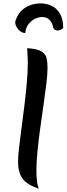

<svg xmlns="http://www.w3.org/2000/svg" viewBox="-20 -1088 395 1139"><path d="M262 -684Q262 -652 255.5 -596Q249 -540 239 -471Q229 -402 219 -330Q209 -258 202.5 -192.5Q196 -127 196 -78Q196 -2 210 31Q139 8 113 -29.5Q87 -67 87 -129Q87 -160 93 -211.5Q99 -263 107.5 -327Q116 -391 124.5 -460Q133 -529 139 -596Q145 -663 145 -720Q145 -741 143.5 -762Q142 -783 141 -802Q198 -799 224 -784Q250 -769 256 -744Q262 -719 262 -684ZM355 -921Q347 -915 339 -911Q331 -907 322 -907Q306 -907 297 -920Q291 -952 274.5 -969.5Q258 -987 230 -987Q208 -987 185.5 -975.5Q163 -964 147.5 -942.5Q132 -921 130 -892Q107 -892 88.5 -913.5Q70 -935 70 -958Q86 -1014 127.5 -1041Q169 -1068 220 -1068Q254 -1068 285 -1054Q316 -1040 335.5 -1007.5Q355 -975 355 -921Z"/></svg>

Font: Merienda Medium
Style: Regular
Weight: 500
Designer: Eduardo Rodriguez Tunni
Foundry: Eduardo Rodriguez Tunni
Version: Version 2.001; ttfautohint (v1.8.4.7-5d5b)